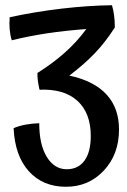

<svg xmlns="http://www.w3.org/2000/svg" viewBox="-20 -657 486 734"><path d="M435 -162Q435 -67 377 -5Q319 57 232 57Q144 57 90.5 -2Q37 -61 32 -167Q53 -176 77.5 -180.5Q102 -185 130 -186Q130 -104 159 -57Q188 -10 235 -10Q279 -10 303 -43Q327 -76 327 -137Q327 -225 276 -271.5Q225 -318 131 -314Q126 -337 124.5 -350Q123 -363 123 -378Q182 -415 228 -456Q274 -497 310 -546Q229 -540 159.5 -529.5Q90 -519 25 -503Q19 -522 17 -544.5Q15 -567 17 -591Q113 -612 215.5 -624Q318 -636 408 -637Q413 -621 416 -599.5Q419 -578 419 -552Q383 -496 343 -454Q303 -412 245 -368Q339 -348 387 -296Q435 -244 435 -162Z"/></svg>

Font: Atma Medium
Style: Regular
Weight: 500
Designer: Gregori Vincens, Jeremie Hornus, Riccardo Olocco, Yoann Minet.
Foundry: black foundry
Version: Version 1.101;PS 1.100;hotconv 1.0.86;makeotf.lib2.5.63406